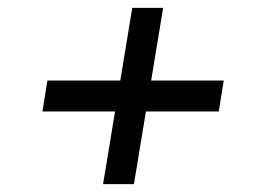

<svg xmlns="http://www.w3.org/2000/svg" viewBox="-20 -533 682 495"><path d="M245.7 -58.2 276.6 -245.7H89.5L102.3 -325.3H290.1L321 -512.8H400.6L369.7 -325.3H556.8L544 -245.7H356.2L325.3 -58.2Z"/></svg>

Font: Inter UI
Style: Italic
Weight: 400
Italic angle: -9.39999°
Designer: Rasmus Andersson
Foundry: rsms
Version: 3.2;8d6f07862